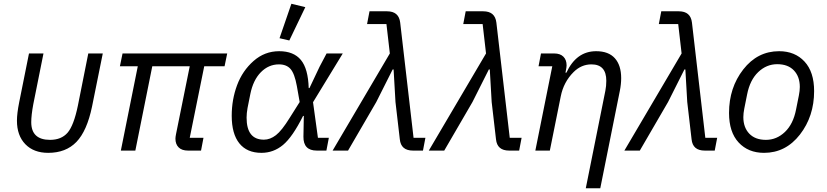

<svg xmlns="http://www.w3.org/2000/svg" viewBox="-20 -800 4394 1020"><path d="M211 -516 157 -247Q146 -188 146 -151Q146 -57 246 -57Q306 -57 339 -95Q372 -133 394 -240L449 -516H526L469 -234Q442 -104 386 -46Q330 12 236 12Q159 12 114.5 -34Q70 -80 70 -159Q70 -197 82 -257L134 -516Z M1048 0H979Q946 0 929 -17Q912 -34 912 -63Q912 -72 915 -87L988 -448H789L699 0H622L712 -448H617L631 -516H1187L1173 -448H1065L988 -68H1061Z M1602 -762 1517 -585 1465 -597 1528 -780ZM1727 -68 1714 0H1663Q1591 0 1592 -74L1594 -184H1590Q1534 -72 1483.5 -30Q1433 12 1369 12Q1292 12 1251.5 -38.5Q1211 -89 1211 -185Q1211 -271 1239.5 -347.5Q1268 -424 1327 -476Q1386 -528 1463 -528Q1540 -528 1578.5 -481.5Q1617 -435 1620 -332H1624L1678 -446L1715 -516H1801L1643 -257L1669 -68ZM1382 -58Q1415 -58 1446 -82Q1477 -106 1519 -174L1572 -258L1557 -343Q1545 -409 1523.5 -433.5Q1502 -458 1462 -458Q1407 -458 1366 -416.5Q1325 -375 1310 -301L1295 -226Q1290 -198 1290 -175Q1290 -58 1382 -58Z M2051 -516 2033 -672H1930L1943 -740H2036Q2099 -740 2106 -680L2177 -68H2240L2227 0H2174Q2110 0 2104 -60L2081 -258L2071 -431H2066L1979 -258L1829 0H1747Z M2562 -516 2544 -672H2441L2454 -740H2547Q2610 -740 2617 -680L2688 -68H2751L2738 0H2685Q2621 0 2615 -60L2592 -258L2582 -431H2577L2490 -258L2340 0H2258Z M2901 0H2824L2914 -448H2841L2854 -516H2924Q2956 -516 2973 -499Q2990 -482 2990 -453Q2990 -443 2986 -424L2984 -414H2989Q3042 -528 3147 -528Q3213 -528 3246.5 -490.5Q3280 -453 3280 -385Q3280 -353 3273 -318L3169 200H3092L3196 -318Q3201 -343 3201 -371Q3201 -458 3122 -458Q3068 -458 3027 -417Q2974 -364 2959 -288Z M3601 -516 3583 -672H3480L3493 -740H3586Q3649 -740 3656 -680L3727 -68H3790L3777 0H3724Q3660 0 3654 -60L3631 -258L3621 -431H3616L3529 -258L3379 0H3297Z M4039 12Q3955 12 3904 -43Q3853 -98 3853 -200Q3853 -334 3928.5 -431Q4004 -528 4119 -528Q4203 -528 4254 -473Q4305 -418 4305 -316Q4305 -182 4229.5 -85Q4154 12 4039 12ZM4209 -218 4224 -293Q4229 -318 4229 -338Q4229 -393 4197.5 -426Q4166 -459 4109 -459Q4052 -459 4008 -417Q3964 -375 3949 -298L3934 -223Q3929 -198 3929 -178Q3929 -123 3960.5 -90Q3992 -57 4049 -57Q4106 -57 4150 -99Q4194 -141 4209 -218Z"/></svg>

Font: Aneliza
Style: Italic
Weight: 400
Italic angle: -11.31°
Designer: Mike Abbink, Paul van der Laan, Pieter van Rosmalen
Foundry: Bold Monday
Version: Version 3.0